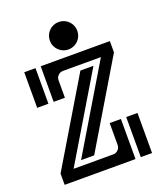

<svg xmlns="http://www.w3.org/2000/svg" viewBox="-151 -934 881 1033"><g transform="rotate(-20 289.5 -417.0)"><path d="M113.8 -64.5H340.8Q356.9 -64.5 368.7 -76.2Q380.4 -87.9 380.4 -104V-229.5H444.8V0H39.1V-64.5L329.1 -548.8H403.8ZM167.5 -94.7 457.5 -579.1H240.7Q224.1 -579.1 212.4 -567.6Q200.7 -556.2 200.7 -539.6V-439.9H136.2V-643.6H532.2V-579.1L242.7 -94.7ZM308.1 -834.5Q324.2 -834.5 338.6 -828.4Q353 -822.3 363.8 -811.5Q374.5 -800.8 380.6 -786.4Q386.7 -772 386.7 -755.9Q386.7 -739.7 380.6 -725.3Q374.5 -710.9 363.8 -700.2Q353 -689.5 338.6 -683.3Q324.2 -677.2 308.1 -677.2Q292 -677.2 277.6 -683.3Q263.2 -689.5 252.4 -700.2Q241.7 -710.9 235.6 -725.3Q229.5 -739.7 229.5 -755.9Q229.5 -772 235.6 -786.4Q241.7 -800.8 252.4 -811.5Q263.2 -822.3 277.6 -828.4Q292 -834.5 308.1 -834.5ZM539.6 -229.5V0H475.1V-229.5ZM106.4 -643.6V-439.9H42V-643.6Z"/></g></svg>

Font: Isar CAT
Style: Regular
Weight: 400
Designer: Digitized by Peter Wiegel
Foundry: CAT-Fonts, Peter Wiegel
Version: Version 1.000; ttfautohint (v1.3)